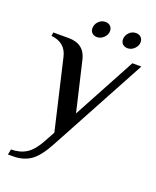

<svg xmlns="http://www.w3.org/2000/svg" viewBox="-151 -714 817 1003"><g transform="rotate(20 257.5 -212.5)"><path d="M23 170Q72 170 108 147.5Q144 125 176 65L206 10L115 -380Q98 -452 19 -460L22 -480H107Q194 -480 213 -400L278 -123L465 -470H515L226 65Q184 144 143.5 172Q103 200 47 200H17ZM206 -571Q206 -592 221.5 -608.5Q237 -625 260 -625Q277 -625 287.5 -614.5Q298 -604 298 -588Q298 -568 281.5 -551.5Q265 -535 244 -535Q227 -535 216.5 -545Q206 -555 206 -571ZM376 -571Q376 -592 391.5 -608.5Q407 -625 430 -625Q447 -625 457.5 -614.5Q468 -604 468 -588Q468 -568 451.5 -551.5Q435 -535 414 -535Q397 -535 386.5 -545Q376 -555 376 -571Z"/></g></svg>

Font: Philosopher
Style: Italic
Weight: 400
Italic angle: -10°
Designer: Jovanny Lemonad
Foundry: Jovanny Lemonad
Version: Version 2.000